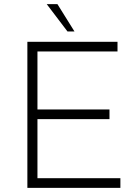

<svg xmlns="http://www.w3.org/2000/svg" viewBox="-20 -913 679 933"><path d="M113 -710H551V-663H162V-381H512V-334H162V-47H565V0H113ZM207 -893H259L342 -760H308Z"/></svg>

Font: Josefin Sans Thin Light
Style: Regular
Weight: 300
Version: Version 2.000